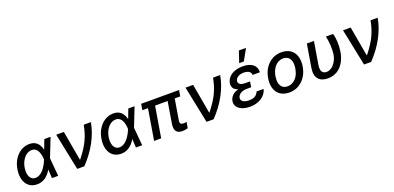

<svg xmlns="http://www.w3.org/2000/svg" viewBox="5 -1715 5467 2665"><g transform="rotate(-20 2738.5 -383.0)"><path d="M235.4 11.4Q166.5 11 119.1 -26.1Q71.7 -63.2 53.3 -129.3Q34.8 -195.3 49 -279.1Q61.4 -358.3 101 -420.8Q140.6 -483.3 198.3 -517.9Q256 -552.6 321.7 -552.6Q392.4 -552.6 433.8 -513.8Q475.1 -475.1 490.4 -407.3H490.8L543.3 -545.5H635.7L527.7 -271.3L526.3 -266.7L549.7 0H457.4L450.6 -129.6Q367.2 12.8 235.4 11.4ZM442.5 -280.5V-280.9Q441.8 -296.9 440.2 -311.8Q438.6 -326.7 434.8 -345.5Q431.1 -364.3 425.8 -380.1Q420.5 -396 411.4 -411.6Q402.3 -427.2 390.8 -438Q379.3 -448.9 362.6 -455.6Q345.9 -462.4 326 -462.4Q263.5 -462.4 214.5 -407.1Q165.5 -351.9 150.9 -265.6Q142.4 -212.7 150.9 -170.5Q159.4 -128.2 184.1 -104Q208.8 -79.9 246.1 -79.9Q274.1 -79.9 301.3 -93.8Q328.5 -107.6 349.1 -128.2Q369.7 -148.8 388.5 -176.1Q407.3 -203.5 419.2 -227.3Q431.1 -251.1 440.3 -274.9Z M831 0 719.1 -545.5H832L909.1 -109H914.8Q966.3 -174 1002 -229.2Q1037.6 -284.4 1061.4 -337.2Q1085.2 -389.9 1099.4 -437.3Q1113.6 -484.7 1126.1 -545.5H1230.8Q1207 -405.5 1131.9 -266Q1056.8 -126.4 936.1 0Z M1476.2 11.4Q1407.3 11 1359.9 -26.1Q1312.5 -63.2 1294 -129.3Q1275.6 -195.3 1289.8 -279.1Q1302.2 -358.3 1341.8 -420.8Q1381.4 -483.3 1439.1 -517.9Q1496.8 -552.6 1562.5 -552.6Q1633.2 -552.6 1674.5 -513.8Q1715.9 -475.1 1731.2 -407.3H1731.5L1784.1 -545.5H1876.4L1768.5 -271.3L1767 -266.7L1790.5 0H1698.2L1691.4 -129.6Q1608 12.8 1476.2 11.4ZM1683.2 -280.5V-280.9Q1682.5 -296.9 1680.9 -311.8Q1679.3 -326.7 1675.6 -345.5Q1671.9 -364.3 1666.5 -380.1Q1661.2 -396 1652.2 -411.6Q1643.1 -427.2 1631.6 -438Q1620 -448.9 1603.3 -455.6Q1586.6 -462.4 1566.8 -462.4Q1504.3 -462.4 1455.3 -407.1Q1406.2 -351.9 1391.7 -265.6Q1383.2 -212.7 1391.7 -170.5Q1400.2 -128.2 1424.9 -104Q1449.6 -79.9 1486.9 -79.9Q1514.9 -79.9 1542.1 -93.8Q1569.2 -107.6 1589.8 -128.2Q1610.4 -148.8 1629.3 -176.1Q1648.1 -203.5 1660 -227.3Q1671.9 -251.1 1681.1 -274.9Z M2533.4 -545.5 2518.8 -456.3H2437.1L2385.7 -147Q2380 -113.6 2394.2 -101.2Q2408.4 -88.8 2436.1 -88.8Q2452.4 -88.8 2479.8 -94.5L2465.2 -5.3Q2420.8 6.7 2384.2 6.7Q2256.4 6.7 2280.2 -141L2332.4 -456.3H2147L2071 0H1966.3L2042.3 -456.3H1959.2L1973.7 -545.5Z M2740.8 0 2628.9 -545.5H2741.8L2818.9 -109H2824.6Q2876.1 -174 2911.8 -229.2Q2947.4 -284.4 2971.2 -337.2Q2995 -389.9 3009.2 -437.3Q3023.4 -484.7 3035.9 -545.5H3140.6Q3116.8 -405.5 3041.7 -266Q2966.6 -126.4 2845.9 0Z M3490.8 -262.4 3487.2 -239H3418Q3366.5 -239 3329.5 -215.7Q3292.6 -192.5 3286.2 -155.5Q3280.9 -121.1 3311.3 -99.6Q3341.6 -78.1 3398.4 -78.1Q3454.5 -78.1 3487.7 -97.7Q3521 -117.2 3537.6 -158.4H3642Q3621.8 -80.6 3551.1 -35.3Q3480.5 9.9 3383.2 9.9Q3317.5 9.9 3268.1 -9.6Q3218.7 -29.1 3194.2 -65.3Q3169.7 -101.6 3177.6 -148.1Q3184.7 -190 3216.8 -224.1Q3248.9 -258.2 3310.7 -273.8Q3283.7 -282 3265.3 -295.5Q3246.8 -308.9 3238.6 -324.6Q3230.5 -340.2 3227.5 -358.1Q3224.4 -376.1 3228.3 -393.1Q3236.9 -442.8 3271 -479Q3305 -515.3 3357.8 -533.9Q3410.5 -552.6 3475.9 -552.6Q3570.7 -552.6 3623.8 -510.3Q3676.8 -468 3672.2 -393.1H3564.6Q3563.9 -427.2 3536 -446.4Q3508.2 -465.6 3458.5 -465.6Q3406.6 -465.6 3372.7 -444.4Q3338.8 -423.3 3332.7 -389.2Q3327.8 -357.6 3352.8 -339.3Q3377.8 -321 3431.1 -321H3500.4ZM3445.3 -610.1 3501.4 -777H3606.9L3513.8 -610.1Z M3962 11Q3884.9 11 3832.2 -24.7Q3779.5 -60.4 3758.3 -125.2Q3737.2 -190 3751.1 -274.9Q3771.3 -400.6 3852.1 -476.6Q3932.9 -552.6 4046.5 -552.6Q4123.6 -552.6 4176.3 -516.9Q4229 -481.2 4250.2 -416.2Q4271.3 -351.2 4257.5 -265.6Q4236.9 -140.6 4156.1 -64.8Q4075.3 11 3962 11ZM3968 -78.1Q4017.4 -78.1 4057 -105.5Q4096.6 -132.8 4120.2 -176.5Q4143.8 -220.2 4152.7 -274.9Q4157 -305.8 4156.8 -333.8Q4156.6 -361.9 4148.6 -385.7Q4140.6 -409.4 4127.1 -426.8Q4113.6 -444.2 4091.4 -454Q4069.2 -463.8 4040.5 -463.8Q4003.2 -463.8 3971.1 -448Q3938.9 -432.2 3916 -404.8Q3893.1 -377.5 3877.8 -342.2Q3862.6 -306.8 3855.8 -266Q3851.6 -235.1 3851.7 -207.2Q3851.9 -179.3 3859.9 -155.7Q3867.9 -132.1 3881.4 -114.9Q3894.9 -97.7 3917.1 -87.9Q3939.3 -78.1 3968 -78.1Z M4421.2 -545.5H4525.9L4469.8 -207.4Q4464.8 -171.9 4467.9 -147.7Q4470.9 -123.6 4482.6 -108.7Q4494.3 -93.8 4509.4 -87.2Q4524.5 -80.6 4543.7 -80.6Q4584.9 -80.6 4621.8 -107.4Q4658.7 -134.2 4683.6 -179Q4708.5 -223.7 4717.3 -277Q4725.5 -342.3 4721.2 -411.9Q4717 -481.5 4702.8 -545.5H4807.9Q4823.9 -498.6 4827.8 -425.6Q4831.7 -352.6 4820.3 -277Q4812.5 -230.1 4797.1 -188.4Q4781.6 -146.7 4756.7 -110.1Q4731.9 -73.5 4700.1 -47.1Q4668.3 -20.6 4625.5 -5.3Q4582.7 9.9 4533.4 9.9Q4438.6 9.9 4392.9 -44.6Q4347.3 -99.1 4365.1 -208.8Z M5067.5 0 4955.6 -545.5H5068.5L5145.6 -109H5151.3Q5202.8 -174 5238.5 -229.2Q5274.1 -284.4 5297.9 -337.2Q5321.7 -389.9 5335.9 -437.3Q5350.1 -484.7 5362.6 -545.5H5467.3Q5443.5 -405.5 5368.4 -266Q5293.3 -126.4 5172.6 0Z"/></g></svg>

Font: Karasuma Gothic
Style: Medium Italic
Weight: 500
Italic angle: 9.39998°
Designer: Rasmus Andersson / Ryoko Nishizuka
Foundry: Genbu
Version: Version 1.00